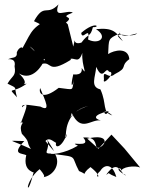

<svg xmlns="http://www.w3.org/2000/svg" viewBox="-20 -829 655 870"><path d="M279 -727C324 -760 239 -744 310 -772C281 -787 220 -740 245 -809C191 -753 181 -818 134 -733C193 -708 161 -700 200 -742C110 -697 123 -675 65 -583C102 -621 68 -625 56 -591C60 -567 37 -568 31 -566C-14 -550 57 -580 46 -529C54 -483 36 -488 14 -450C64 -425 41 -442 57 -388C12 -439 33 -400 101 -450C62 -444 124 -441 66 -496C126 -459 173 -533 180 -556L114 -619C162 -588 138 -556 146 -531C207 -589 177 -550 169 -539C217 -554 192 -490 301 -558C284 -628 265 -612 278 -544C311 -593 331 -524 353 -589C349 -530 381 -478 350 -521C358 -476 292 -497 312 -492C297 -429 309 -434 315 -469C305 -414 319 -423 246 -431C173 -374 154 -406 162 -430C186 -370 212 -320 163 -346C134 -349 75 -364 80 -343C119 -380 92 -320 74 -270C66 -288 117 -240 147 -324C74 -275 67 -261 79 -223C120 -180 96 -190 120 -154C18 -201 9 -190 90 -190C32 -128 77 -136 99 -126C80 -45 148 -50 131 -44C101 82 86 -3 160 -63C132 -90 197 -29 176 -26C223 -33 256 -86 230 -130C336 -117 300 -124 338 -54C385 -35 341 -35 390 -72C463 -14 394 -20 434 -54C453 -86 490 -89 507 -27C436 -54 498 -56 461 -37C518 -119 529 -31 551 -35C486 -66 536 -79 529 -51C528 -74 594 -80 615 -70L544 -156L485 -219L426 -155L375 -201C488 -227 458 -161 419 -158C410 -179 416 -209 357 -206C401 -154 279 -193 333 -169C270 -131 210 -129 211 -133C168 -133 210 -149 194 -196C237 -125 234 -133 186 -190C210 -219 244 -154 241 -196C216 -157 256 -147 283 -222C285 -214 269 -186 278 -218C280 -216 271 -323 380 -349C285 -319 293 -264 305 -317C348 -226 392 -291 437 -283C407 -291 398 -307 472 -326C456 -286 432 -354 489 -306C441 -321 466 -356 435 -424C387 -435 413 -481 416 -526C448 -454 457 -534 474 -504C510 -504 442 -436 451 -468C446 -526 468 -464 500 -493C564 -525 521 -527 566 -561C561 -616 497 -602 470 -584C474 -652 467 -653 522 -677C533 -707 491 -644 602 -678C573 -650 468 -701 537 -642C507 -682 495 -705 415 -697C473 -660 427 -625 379 -650C390 -717 352 -641 348 -680C414 -737 437 -704 401 -706C389 -659 382 -681 349 -636C300 -620 328 -681 312 -618L287 -719Z"/></svg>

Font: Hussar Lance
Style: Regular
Weight: 700
Foundry: Cannot Into Space Fonts, PlusOne Fonts
Version: Version 2.27